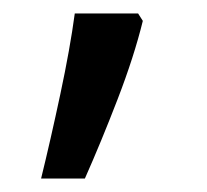

<svg xmlns="http://www.w3.org/2000/svg" viewBox="-20 -136 308 285"><path d="M192 -105Q179 -52 154.5 11.5Q130 75 106 129H41Q55 72 69.5 4Q84 -64 91 -116H185Z"/></svg>

Font: Noto Sans Anatolian Hieroglyphs
Style: Regular
Weight: 400
Designer: Monotype Design Team
Foundry: Monotype Imaging Inc.
Version: Version 2.001; ttfautohint (v1.8.4.7-5d5b)